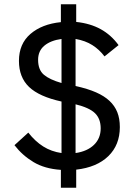

<svg xmlns="http://www.w3.org/2000/svg" viewBox="-20 -800 639 902"><path d="M266 82V-2Q190 -7 137.5 -38.5Q85 -70 48 -118L113 -177Q145 -136 183 -112Q221 -88 269 -81V-323Q164 -346 116.5 -391.5Q69 -437 69 -514Q69 -594 123 -640.5Q177 -687 266 -696V-780H338V-697Q404 -690 453 -663Q502 -636 537 -588L471 -535Q447 -567 414 -588Q381 -609 335 -617V-396Q393 -383 431.5 -366Q470 -349 494.5 -326Q519 -303 531 -273Q543 -243 543 -203Q543 -119 489 -66.5Q435 -14 338 -3V82ZM453 -197Q453 -242 426.5 -268Q400 -294 335 -310V-81Q390 -89 421.5 -119.5Q453 -150 453 -197ZM159 -519Q159 -472 186 -449Q213 -426 269 -410V-617Q218 -610 188.5 -585.5Q159 -561 159 -519Z"/></svg>

Font: IBM Plex Sans Thai Text
Style: Regular
Weight: 450
Designer: Mike Abbink, Paul van der Laan, Pieter van Rosmalen, Ben Mitchell, Mark Frömberg
Foundry: Bold Monday
Version: Version 1.1